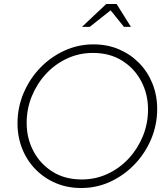

<svg xmlns="http://www.w3.org/2000/svg" viewBox="-20 -934 833 965"><path d="M388 11Q319 11 261 -13.5Q203 -38 159.5 -82Q116 -126 92 -185.5Q68 -245 68 -314Q68 -394 98.5 -466Q129 -538 182 -593Q235 -648 304 -679.5Q373 -711 450 -711Q519 -711 577 -686.5Q635 -662 678.5 -618Q722 -574 746 -514.5Q770 -455 770 -386Q770 -307 740 -235.5Q710 -164 657 -108.5Q604 -53 535 -21Q466 11 388 11ZM391 -32Q460 -32 520.5 -60Q581 -88 626.5 -137Q672 -186 698 -249.5Q724 -313 724 -384Q724 -461 690 -525.5Q656 -590 594 -629Q532 -668 447 -668Q378 -668 317.5 -640Q257 -612 211.5 -563Q166 -514 140 -450.5Q114 -387 114 -316Q114 -239 148 -174.5Q182 -110 244 -71Q306 -32 391 -32ZM392 -799 514 -914H566L638 -799H603L536 -882L431 -799Z"/></svg>

Font: Red Hat Display VF
Style: Italic
Weight: 300
Italic angle: -12°
Designer: Pentagram, MCKL
Foundry: Pentagram, MCKL
Version: Version 1.023